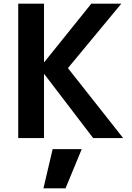

<svg xmlns="http://www.w3.org/2000/svg" viewBox="-20 -750 718 1043"><path d="M219 -730V-413H221L476 -730H639L349 -380L649 0H486L221 -347H219V0H79V-730ZM216 273 266 60H424L336 273Z"/></svg>

Font: M PLUS 1p
Style: Bold
Weight: 700
Version: Version 1.062